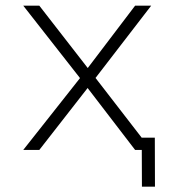

<svg xmlns="http://www.w3.org/2000/svg" viewBox="-20 -538 626 689"><path d="M489.3 131.8 488.8 0H464.8L294.4 -222.2L121.1 0H63.5L267.1 -257.8L63.5 -517.6H121.1L294.9 -293.9L464.8 -517.6H522.5L322.8 -258.3L488.8 -43.5V-43.9H535.6L536.1 131.8Z"/></svg>

Font: Cascadia Code NF ExtraLight
Style: Regular
Weight: 200
Monospace: yes
Designer: Aaron Bell
Foundry: Saja Typeworks
Version: Version 2404.023; ttfautohint (v1.8.4)